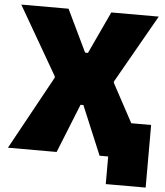

<svg xmlns="http://www.w3.org/2000/svg" viewBox="-57 -750 803 935"><g transform="rotate(5 345.0 -282.5)"><path d="M495 135H690V-171H593L491 -360V-366L681 -700H449L353 -494H339L240 -700H9L202 -366V-359L5 0H243L339 -239H353L453 0H495Z"/></g></svg>

Font: Fixel Text Black
Style: Regular
Weight: 900
Width: 4
Designer: AlfaBravo + MacPaw
Foundry: Kyrylo Tkachov, Marchela Mozhyna, Serhii Makarenko, Maria Weinstein, Zakhar Kryvoshyya
Version: Version 1.211